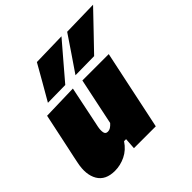

<svg xmlns="http://www.w3.org/2000/svg" viewBox="-199 -951 1143 1143"><g transform="rotate(-45 372.0 -380.0)"><path d="M137 16Q58.5 16 27.2 -37.2Q-4 -90.5 14 -176Q18.5 -198 23.2 -220.8Q28 -243.5 34.5 -273Q50.5 -347.5 61.2 -399Q72 -450.5 83 -502L306 -508Q295.5 -457 285 -406.2Q274.5 -355.5 263.5 -302L251 -242Q246 -216.5 249.2 -197.8Q252.5 -179 271 -179Q284.5 -179 295.8 -186.2Q307 -193.5 318 -206L338 -302Q349.5 -355.5 359.2 -403Q369 -450.5 380 -502H602Q591 -450.5 580.2 -399Q569.5 -347.5 553.5 -272.5L541 -213Q528 -151 517.5 -101.5Q507 -52 496 0H312L317 -71H300Q270 -26 226.5 -5Q183 16 137 16ZM373 -553Q410.5 -608 447.5 -662.2Q484.5 -716.5 521 -771L744 -776Q689 -718.5 635.8 -663Q582.5 -607.5 532 -555ZM141 -553Q173 -608 204 -662.2Q235 -716.5 266 -771L478 -776Q429 -718.5 381.2 -663Q333.5 -607.5 289 -555Z"/></g></svg>

Font: Commissioner Black
Style: Italic
Weight: 900
Italic angle: -12°
Designer: Kostas Bartsokas
Foundry: Kostas Bartsokas
Version: Version 1.000; ttfautohint (v1.8.3)